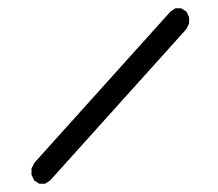

<svg xmlns="http://www.w3.org/2000/svg" viewBox="-20 -553 526 463"><path d="M62.5 -118 56 -131.5V-146.5L62.5 -160L391 -525L403 -533H417L429.5 -525L436 -511.5V-496.5L429.5 -483L101 -118L88.5 -110H74.5Z"/></svg>

Font: 3270 Nerd Font Mono SemCond
Style: Regular
Weight: 400
Monospace: yes
Version: Version 3.0.1;Nerd Fonts 3.1.1